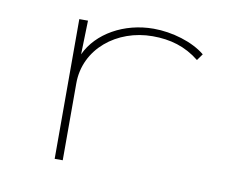

<svg xmlns="http://www.w3.org/2000/svg" viewBox="-58 -534 742 609"><g transform="rotate(10 312.5 -229.5)"><path d="M153 1H179V-247C179 -358 277 -436 392 -436C449 -436 498 -422 543 -386L558 -407C518 -440 451 -460 391 -460C296 -460 211 -412 178 -340L181 -449H153Z"/></g></svg>

Font: Inconsolata Expanded ExtraLight
Style: Regular
Weight: 200
Width: 7
Monospace: yes
Designer: Raph Levien, Cyreal, Brenton Simpson
Foundry: Raph Levien, Cyreal, Google
Version: Version 3.100